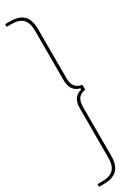

<svg xmlns="http://www.w3.org/2000/svg" viewBox="-260 -748 717 1003"><g transform="rotate(-30 98.0 -246.5)"><path d="M-1 244V228H27Q74 228 95.5 206Q117 184 117 136V-159Q117 -195 130 -215Q143 -235 172 -243V-250Q143 -258 130 -278Q117 -298 117 -334V-629Q117 -677 95.5 -699Q74 -721 27 -721H-1V-737H30Q83 -737 109 -710.5Q135 -684 135 -629V-334Q135 -301 148 -283.5Q161 -266 190 -261V-232Q161 -227 148 -209.5Q135 -192 135 -159V136Q135 191 109 217.5Q83 244 30 244Z"/></g></svg>

Font: Hanken Grotesk Thin
Style: Regular
Weight: 100
Designer: Alfredo Marco Pradil
Foundry: Hanken Design Co.
Version: Version 3.014